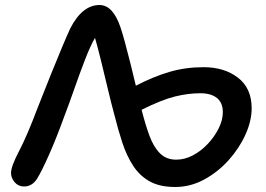

<svg xmlns="http://www.w3.org/2000/svg" viewBox="-20 -732 1061 766"><path d="M679 14Q617 14 577 -8.5Q537 -31 511 -71Q485 -111 468 -163Q451 -215 436 -275Q424 -319 410.5 -376Q397 -433 383.5 -488Q370 -543 359 -581Q340 -548 319 -493.5Q298 -439 276.5 -377.5Q255 -316 234 -261Q205 -181 176 -115.5Q147 -50 128 -19Q108 12 76 12Q53 12 38.5 -5Q24 -22 24 -42Q24 -68 56 -129Q88 -190 131 -304Q158 -373 183 -435Q208 -497 228 -544.5Q248 -592 260 -618Q308 -712 377 -712Q430 -712 460 -625Q467 -605 478 -565Q489 -525 500.5 -478.5Q512 -432 522 -390Q591 -426 655.5 -445Q720 -464 792 -464Q875 -464 929.5 -422Q984 -380 984 -300Q984 -250 959.5 -195.5Q935 -141 892.5 -93.5Q850 -46 795 -16Q740 14 679 14ZM779 -360Q731 -360 678 -347Q625 -334 545 -294Q559 -238 575.5 -192.5Q592 -147 617.5 -121Q643 -95 683 -95Q717 -95 750 -112.5Q783 -130 809.5 -158.5Q836 -187 852.5 -220Q869 -253 869 -285Q869 -322 845.5 -341Q822 -360 779 -360Z"/></svg>

Font: Shantell Sans Normal
Style: Regular
Weight: 500
Designer: Stephen Nixon, Anya Danilova, Shantell Martin
Foundry: Arrow Type
Version: Version 1.009;[a7da0bfa3]